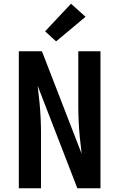

<svg xmlns="http://www.w3.org/2000/svg" viewBox="-20 -1010 640 1030"><path d="M81 0V-735H205L418 -185L408 -275Q404 -317 402 -358.5Q400 -400 400 -441V-735H519V0H395L182 -550L192 -460Q196 -418 198 -376.5Q200 -335 200 -294V0ZM281 -788 222 -842 361 -990 439 -920Z"/></svg>

Font: Iosevka Custom Extended
Style: Bold
Weight: 700
Width: 7
Monospace: yes
Designer: Belleve Invis
Foundry: Belleve Invis
Version: Version 11.2.4; ttfautohint (v1.8.4)